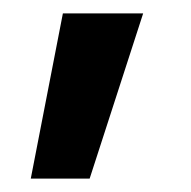

<svg xmlns="http://www.w3.org/2000/svg" viewBox="-20 -144 286 287"><path d="M26 123 74 -124H194L114 123Z"/></svg>

Font: TitilliumWebSemiBold
Style: Bold
Weight: 600
Version: Version 1.001;PS 57.000;hotconv 1.0.70;makeotf.lib2.5.55311